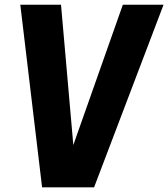

<svg xmlns="http://www.w3.org/2000/svg" viewBox="-20 -800 720 822"><path d="M382.8 2H160.2L66.9 -779.8H241.2L293.9 -179.2L505.9 -779.8H680.2Z"/></svg>

Font: Cooper Hewitt
Style: Bold Italic
Weight: 712
Designer: Village Type and Design LLC
Foundry: Cooper Hewitt Smithsonian Design Museum
Version: 1.000